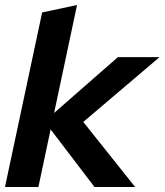

<svg xmlns="http://www.w3.org/2000/svg" viewBox="-22 -750 660 770"><path d="M-2 0 147 -700 287 -730 195 -297 451 -521H618L312 -261L520 0H357L181 -231L132 0Z"/></svg>

Font: Red Hat Display
Style: Bold Italic
Weight: 700
Italic angle: -12°
Designer: Pentagram, MCKL
Foundry: Pentagram, MCKL
Version: Version 1.023; ttfautohint (v1.8.3)